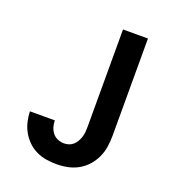

<svg xmlns="http://www.w3.org/2000/svg" viewBox="-135 -841 869 955"><g transform="rotate(20 300.0 -363.5)"><path d="M270 8Q243 8 215.5 3.5Q188 -1 163 -13Q138 -25 118 -44.5Q98 -64 84.5 -88Q71 -112 64.5 -139Q58 -166 57 -194H189Q189 -176 194 -159.5Q199 -143 209.5 -129.5Q220 -116 236.5 -109Q253 -102 270 -102Q284 -102 297 -106.5Q310 -111 320 -120.5Q330 -130 336.5 -142Q343 -154 347 -167Q351 -180 352 -193.5Q353 -207 353 -221V-735H485V-221Q485 -191 480.5 -161.5Q476 -132 463.5 -105Q451 -78 431 -55.5Q411 -33 385 -18.5Q359 -4 329.5 2Q300 8 270 8Z"/></g></svg>

Font: Iosevka Aile Extrabold
Style: Regular
Weight: 800
Designer: Belleve Invis
Foundry: Belleve Invis
Version: Version 27.3.5; ttfautohint (v1.8.4)